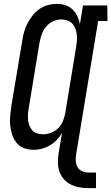

<svg xmlns="http://www.w3.org/2000/svg" viewBox="-20 -763 573 988"><path d="M474 205H436Q412 205 389 201Q366 197 345.5 187Q325 177 310 160.5Q295 144 287 123Q279 102 278 78Q277 54 281 30L299 -79Q288 -60 272 -43Q256 -26 236 -14.5Q216 -3 194.5 2.5Q173 8 152 8Q126 8 103 -1Q80 -10 65 -28.5Q50 -47 42.5 -70.5Q35 -94 32.5 -118.5Q30 -143 32.5 -169Q35 -195 39 -221L95 -556Q98 -578 104.5 -600.5Q111 -623 122 -644Q133 -665 148 -684Q163 -703 183.5 -717Q204 -731 227 -737Q250 -743 272 -743Q296 -743 317 -736Q338 -729 353.5 -714Q369 -699 378.5 -679Q388 -659 391 -637L407 -735H532L533 -655H485L372 30Q369 48 370 65.5Q371 83 379 97Q387 111 403 118Q419 125 436 125H474ZM201 -72Q222 -72 243 -80Q264 -88 280 -104Q296 -120 304 -140.5Q312 -161 316 -182L371 -517Q374 -534 375.5 -550.5Q377 -567 375.5 -583Q374 -599 368.5 -614Q363 -629 353 -640.5Q343 -652 327.5 -657.5Q312 -663 296 -663Q274 -663 252.5 -653Q231 -643 216.5 -625Q202 -607 194.5 -585.5Q187 -564 183 -542L128 -207Q125 -192 124 -176.5Q123 -161 124.5 -145.5Q126 -130 131.5 -116.5Q137 -103 146.5 -92Q156 -81 171 -76.5Q186 -72 201 -72Z"/></svg>

Font: Iosevka Curly Slab Medium
Style: Italic
Weight: 500
Italic angle: -9°
Monospace: yes
Designer: Belleve Invis
Foundry: Belleve Invis
Version: Version 22.1.2; ttfautohint (v1.8.4)